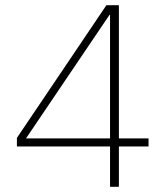

<svg xmlns="http://www.w3.org/2000/svg" viewBox="-20 -718 640 738"><path d="M403 0V-155H45V-188L389 -698H437V-186H551V-155H437V0ZM80 -186H403V-661H401Z"/></svg>

Font: IBM Plex Sans KR ExtLt
Style: Regular
Weight: 200
Designer: Mike Abbink; Paul van der Laan; Pieter van Rosmalen; Wujin Sim; Chorong Kim; Dohee Lee;
Foundry: Sandoll Inc.
Version: Version 1.002